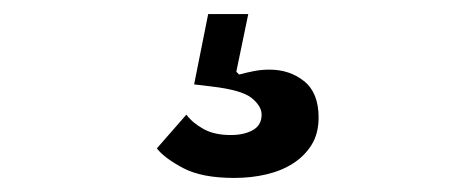

<svg xmlns="http://www.w3.org/2000/svg" viewBox="-20 -44 640 273"><path d="M313 209Q267 209 240.5 195Q214 181 203 167L245 119Q254 131 269.5 139.5Q285 148 308 148Q327 148 339.5 141Q352 134 352 119Q352 107 338 95.5Q324 84 281 79L256 76L276 -24H333L316 58L320 62Q331 59 341.5 57Q352 55 363 55Q392 55 412.5 71.5Q433 88 433 123Q433 146 423 162Q413 178 396.5 188.5Q380 199 358.5 204Q337 209 313 209Z"/></svg>

Font: IBM Plex Arabic Medium
Style: Regular
Weight: 500
Designer: Mike Abbink, Paul van der Laan, Pieter van Rosmalen, Wael Morcos, Khajak Apelian
Foundry: Bold Monday
Version: Version 1.0